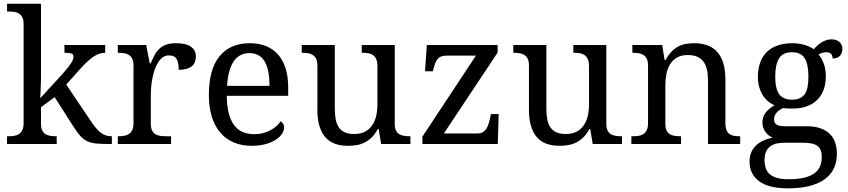

<svg xmlns="http://www.w3.org/2000/svg" viewBox="-20 -780 4595 1040"><path d="M338.9 -321.8 472.2 -124Q498 -84 523.7 -63Q549.3 -42 583 -42H585.9V0H571.8Q528.3 0 500.2 -2.7Q472.2 -5.4 451.7 -15.4Q431.2 -25.4 414.1 -44.7Q397 -64 376 -97.2L275.9 -253.9L202.1 -199.2V-108.9Q202.1 -86.9 208.7 -73.5Q215.3 -60.1 226.6 -53.2Q237.8 -46.4 252.7 -44.2Q267.6 -42 284.2 -42H287.1V0H18.1V-42H25.9Q43 -42 57.9 -44.4Q72.8 -46.9 83.7 -54.4Q94.7 -62 101.3 -76.2Q107.9 -90.3 107.9 -113.8V-649.9Q107.9 -671.9 101.3 -685.3Q94.7 -698.7 83.5 -706.1Q72.3 -713.4 57.4 -715.6Q42.5 -717.8 25.9 -717.8H18.1V-759.8H202.1V-374Q202.1 -360.4 201.7 -339.1Q201.2 -317.9 200.2 -297.4Q199.2 -273.9 198.2 -248L323.2 -384.8Q339.4 -402.8 349.9 -416.5Q360.4 -430.2 366.7 -440.4Q373 -450.7 375.5 -458.7Q377.9 -466.8 377.9 -474.1Q377.9 -486.8 366 -490.5Q354 -494.1 329.1 -494.1V-536.1H549.8V-494.1Q515.1 -494.1 481.7 -469.7Q448.2 -445.3 409.2 -400.9Z M906.7 0H618.2V-42H621.1Q638.2 -42 653.1 -44.4Q668 -46.9 679 -54.4Q689.9 -62 696.5 -76.2Q703.1 -90.3 703.1 -113.8V-425.8Q703.1 -447.8 696.5 -461.2Q689.9 -474.6 678.7 -481.9Q667.5 -489.3 652.6 -491.7Q637.7 -494.1 621.1 -494.1H618.2V-536.1H772L791 -437H795.9Q805.7 -459.5 815.9 -479.2Q826.2 -499 841.1 -513.9Q856 -528.8 877.9 -537.4Q899.9 -545.9 933.1 -545.9Q987.8 -545.9 1014.4 -526.9Q1041 -507.8 1041 -473.1Q1041 -457.5 1035.9 -444.3Q1030.8 -431.2 1019.5 -421.6Q1008.3 -412.1 990.7 -407Q973.1 -401.9 947.8 -401.9Q947.8 -443.4 936 -461.7Q924.3 -480 895 -480Q876.5 -480 861.8 -469.5Q847.2 -459 836.2 -441.7Q825.2 -424.3 817.6 -401.9Q810.1 -379.4 805.4 -355.7Q800.8 -332 798.8 -308.6Q796.9 -285.2 796.9 -266.1V-108.9Q796.9 -86.9 803.5 -73.5Q810.1 -60.1 821.3 -53.2Q832.5 -46.4 847.4 -44.2Q862.3 -42 878.9 -42H906.7Z M1331.1 -492.2Q1275.4 -492.2 1245.4 -447Q1215.3 -401.9 1210 -314.9H1439.9Q1439.9 -354.5 1434.1 -387.2Q1428.2 -419.9 1415.5 -443.4Q1402.8 -466.8 1382.1 -479.5Q1361.3 -492.2 1331.1 -492.2ZM1343.3 9.8Q1289.1 9.8 1245.8 -8.5Q1202.6 -26.9 1172.9 -62Q1143.1 -97.2 1127.2 -148.2Q1111.3 -199.2 1111.3 -264.2Q1111.3 -404.3 1168.9 -475.1Q1226.6 -545.9 1333 -545.9Q1381.3 -545.9 1419.9 -530.8Q1458.5 -515.6 1485.4 -485.6Q1512.2 -455.6 1526.6 -410.9Q1541 -366.2 1541 -307.1V-261.2H1208Q1209 -206.5 1219 -167.2Q1229 -127.9 1247.8 -102.5Q1266.6 -77.1 1293.9 -65.2Q1321.3 -53.2 1356.9 -53.2Q1382.8 -53.2 1405 -59.1Q1427.2 -64.9 1445.3 -74.7Q1463.4 -84.5 1477.3 -96.9Q1491.2 -109.4 1500 -123Q1506.8 -120.1 1512.9 -110.8Q1519 -101.6 1519 -88.9Q1519 -73.7 1508.3 -56.4Q1497.6 -39.1 1475.6 -24.4Q1453.6 -9.8 1420.7 0Q1387.7 9.8 1343.3 9.8Z M2118.2 -108.9Q2118.2 -86.9 2124.8 -73.5Q2131.3 -60.1 2142.6 -53.2Q2153.8 -46.4 2168.7 -44.2Q2183.6 -42 2200.2 -42H2203.1V0H2044.4L2031.2 -81.1H2026.4Q2011.2 -52.7 1992.9 -35.2Q1974.6 -17.6 1954.1 -7.6Q1933.6 2.4 1911.1 6.1Q1888.7 9.8 1864.3 9.8Q1824.7 9.8 1793.9 -1.5Q1763.2 -12.7 1742.2 -36.6Q1721.2 -60.5 1710.2 -97.7Q1699.2 -134.8 1699.2 -186V-425.8Q1699.2 -447.8 1692.6 -461.2Q1686 -474.6 1674.8 -481.9Q1663.6 -489.3 1648.7 -491.7Q1633.8 -494.1 1617.2 -494.1H1614.3V-536.1H1793.5V-190.9Q1793.5 -158.2 1798.6 -132.8Q1803.7 -107.4 1815.7 -89.8Q1827.6 -72.3 1847.9 -63.2Q1868.2 -54.2 1898.4 -54.2Q1931.6 -54.2 1955.3 -65.9Q1979 -77.6 1994.4 -98.9Q2009.8 -120.1 2017.1 -149.9Q2024.4 -179.7 2024.4 -215.8V-421.9Q2024.4 -445.3 2017.8 -459.7Q2011.2 -474.1 2000.2 -481.7Q1989.3 -489.3 1974.4 -491.7Q1959.5 -494.1 1942.4 -494.1H1939.5V-536.1H2118.2Z M2565.9 -57.1Q2583.5 -57.1 2595 -64Q2606.4 -70.8 2614 -82Q2621.6 -93.3 2626.2 -108.2Q2630.9 -123 2634.3 -139.2L2639.2 -162.1H2681.2L2676.3 0H2268.1V-40L2558.1 -479H2401.9Q2382.3 -479 2369.6 -473.9Q2356.9 -468.8 2348.9 -458.5Q2340.8 -448.2 2335.7 -433.1Q2330.6 -418 2325.2 -397.9L2324.2 -394H2282.2L2292 -536.1H2675.3V-495.1L2384.3 -57.1Z M3264.2 -108.9Q3264.2 -86.9 3270.8 -73.5Q3277.3 -60.1 3288.6 -53.2Q3299.8 -46.4 3314.7 -44.2Q3329.6 -42 3346.2 -42H3349.1V0H3190.4L3177.2 -81.1H3172.4Q3157.2 -52.7 3138.9 -35.2Q3120.6 -17.6 3100.1 -7.6Q3079.6 2.4 3057.1 6.1Q3034.7 9.8 3010.3 9.8Q2970.7 9.8 2939.9 -1.5Q2909.2 -12.7 2888.2 -36.6Q2867.2 -60.5 2856.2 -97.7Q2845.2 -134.8 2845.2 -186V-425.8Q2845.2 -447.8 2838.6 -461.2Q2832 -474.6 2820.8 -481.9Q2809.6 -489.3 2794.7 -491.7Q2779.8 -494.1 2763.2 -494.1H2760.3V-536.1H2939.5V-190.9Q2939.5 -158.2 2944.6 -132.8Q2949.7 -107.4 2961.7 -89.8Q2973.6 -72.3 2993.9 -63.2Q3014.2 -54.2 3044.4 -54.2Q3077.6 -54.2 3101.3 -65.9Q3125 -77.6 3140.4 -98.9Q3155.8 -120.1 3163.1 -149.9Q3170.4 -179.7 3170.4 -215.8V-421.9Q3170.4 -445.3 3163.8 -459.7Q3157.2 -474.1 3146.2 -481.7Q3135.3 -489.3 3120.4 -491.7Q3105.5 -494.1 3088.4 -494.1H3085.4V-536.1H3264.2Z M3668.9 -42V0H3399.9V-42H3408.2Q3425.3 -42 3440.2 -44.4Q3455.1 -46.9 3466.1 -54.4Q3477.1 -62 3483.6 -76.2Q3490.2 -90.3 3490.2 -113.8V-425.8Q3490.2 -447.8 3483.6 -461.2Q3477.1 -474.6 3465.8 -481.9Q3454.6 -489.3 3439.7 -491.7Q3424.8 -494.1 3408.2 -494.1H3405.3V-536.1H3566.9L3580.1 -455.1H3585Q3600.6 -482.9 3617.9 -500.7Q3635.3 -518.6 3654.5 -528.6Q3673.8 -538.6 3695.6 -542.2Q3717.3 -545.9 3741.2 -545.9Q3780.8 -545.9 3811.8 -534.4Q3842.8 -522.9 3864.5 -499.3Q3886.2 -475.6 3897.7 -438.5Q3909.2 -401.4 3909.2 -350.1V-113.8Q3909.2 -90.3 3914.8 -76.2Q3920.4 -62 3930.7 -54.4Q3940.9 -46.9 3955.1 -44.4Q3969.2 -42 3985.8 -42H3989.3V0H3814.9V-345.2Q3814.9 -377.9 3809.1 -403.3Q3803.2 -428.7 3790.3 -446.3Q3777.3 -463.9 3756.3 -472.9Q3735.4 -481.9 3705.1 -481.9Q3670.9 -481.9 3647.7 -468.8Q3624.5 -455.6 3610.4 -433.1Q3596.2 -410.6 3590.1 -381.3Q3584 -352.1 3584 -319.8V-108.9Q3584 -86.9 3590.6 -73.5Q3597.2 -60.1 3608.4 -53.2Q3619.6 -46.4 3634.5 -44.2Q3649.4 -42 3666 -42Z M4543 -515.1Q4543 -504.4 4539.8 -494.9Q4536.6 -485.4 4530.3 -478.3Q4523.9 -471.2 4513.9 -467Q4503.9 -462.9 4490.2 -462.9Q4490.2 -468.8 4488.8 -474.6Q4487.3 -480.5 4483.6 -485.6Q4480 -490.7 4473.6 -493.9Q4467.3 -497.1 4457 -497.1Q4444.3 -497.1 4434.1 -494.1Q4423.8 -491.2 4414.1 -484.9Q4431.2 -463.9 4442.1 -435.3Q4453.1 -406.7 4453.1 -363.8Q4453.1 -326.7 4441.9 -295.2Q4430.7 -263.7 4408.4 -240.7Q4386.2 -217.8 4352.3 -204.8Q4318.4 -191.9 4272.9 -191.9Q4267.1 -191.9 4259.8 -192.1Q4252.4 -192.4 4245.1 -192.6Q4237.8 -192.9 4231.4 -193.6Q4225.1 -194.3 4221.2 -194.8Q4211.4 -189.9 4202.6 -184.1Q4193.8 -178.2 4187.3 -170.9Q4180.7 -163.6 4176.8 -154.3Q4172.9 -145 4172.9 -133.8Q4172.9 -121.6 4177.5 -114.3Q4182.1 -106.9 4190.4 -102.8Q4198.7 -98.6 4210.2 -97.4Q4221.7 -96.2 4234.9 -96.2H4348.1Q4393.1 -96.2 4424.3 -85Q4455.6 -73.7 4475.3 -54Q4495.1 -34.2 4504.2 -6.6Q4513.2 21 4513.2 53.2Q4513.2 96.2 4497.3 130.9Q4481.4 165.5 4448.7 189.7Q4416 213.9 4366 227.1Q4315.9 240.2 4248 240.2Q4143.6 240.2 4091.8 201.7Q4040 163.1 4040 94.2Q4040 64.9 4050.3 43Q4060.5 21 4077.9 5.4Q4095.2 -10.3 4117.7 -20Q4140.1 -29.8 4165 -34.2Q4154.8 -38.6 4145 -45.9Q4135.3 -53.2 4127.4 -63.5Q4119.6 -73.7 4114.7 -86.9Q4109.9 -100.1 4109.9 -116.2Q4109.9 -146 4125.5 -167.7Q4141.1 -189.5 4175.3 -210Q4153.8 -218.8 4137 -234.1Q4120.1 -249.5 4108.6 -269.3Q4097.2 -289.1 4091.1 -312.5Q4085 -335.9 4085 -360.8Q4085 -404.3 4096.7 -438.5Q4108.4 -472.7 4131.8 -496.6Q4155.3 -520.5 4190.4 -533.2Q4225.6 -545.9 4272.9 -545.9Q4291 -545.9 4308.6 -543.2Q4326.2 -540.5 4341.1 -535.9Q4356 -531.2 4367.9 -525.4Q4379.9 -519.5 4387.2 -513.2Q4394.5 -521 4404.3 -530.5Q4414.1 -540 4426.3 -548.1Q4438.5 -556.2 4452.9 -561.5Q4467.3 -566.9 4483.9 -566.9Q4499 -566.9 4510 -562.7Q4521 -558.6 4528.3 -551.5Q4535.6 -544.4 4539.3 -534.9Q4543 -525.4 4543 -515.1ZM4121.1 87.9Q4121.1 109.9 4127 128.9Q4132.8 147.9 4147.5 161.6Q4162.1 175.3 4187 183.1Q4211.9 190.9 4250 190.9Q4303.7 190.9 4338.6 181.9Q4373.5 172.9 4394 156.7Q4414.6 140.6 4422.9 118.4Q4431.2 96.2 4431.2 69.8Q4431.2 46.9 4424.6 32Q4418 17.1 4405 8.5Q4392.1 0 4373 -3.4Q4354 -6.8 4329.1 -6.8H4231Q4210 -6.8 4190.2 -3.2Q4170.4 0.5 4155 10.7Q4139.6 21 4130.4 39.6Q4121.1 58.1 4121.1 87.9ZM4179.2 -363.8Q4179.2 -299.8 4200.4 -270Q4221.7 -240.2 4270 -240.2Q4294.4 -240.2 4311.3 -247.6Q4328.1 -254.9 4338.9 -270Q4349.6 -285.2 4354.2 -308.8Q4358.9 -332.5 4358.9 -365.2Q4358.9 -432.6 4338.4 -464.8Q4317.9 -497.1 4269 -497.1Q4220.7 -497.1 4200 -464.1Q4179.2 -431.2 4179.2 -363.8Z"/></svg>

Font: Gandom FD
Style: FD
Weight: 400
Foundry: DejaVu fonts team - Redesigned by Saber Rastikerdar - Based on Samim Font
Version: Version 0.6